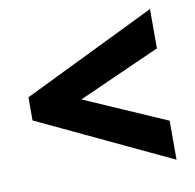

<svg xmlns="http://www.w3.org/2000/svg" viewBox="-63 -675 639 630"><g transform="rotate(-10 256.5 -360.0)"><path d="M476 -109 33 -318V-395L476 -611V-480L203 -358L476 -239Z"/></g></svg>

Font: Noto Sans Myanmar Condensed ExtraBold
Style: Regular
Weight: 800
Width: 3
Designer: Monotype Design Team
Foundry: Monotype Imaging Inc.
Version: Version 2.107; ttfautohint (v1.8.4.7-5d5b)